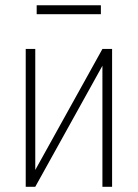

<svg xmlns="http://www.w3.org/2000/svg" viewBox="-20 -716 528 736"><path d="M115.2 -64.5 372.6 -528.3H409.7V0H372.6V-463.9L115.2 0H78.6V-528.3H115.2ZM366.7 -695.8V-661.6H120.6V-695.8Z"/></svg>

Font: Roboto Condensed ExtraLight
Style: Regular
Weight: 250
Designer: Christian Robertson
Foundry: Google
Version: Version 3.008; 2023